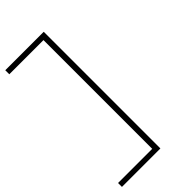

<svg xmlns="http://www.w3.org/2000/svg" viewBox="-286 -872 1045 1045"><g transform="rotate(-45 237.0 -349.0)"><path d="M283 100H-13V70H250V-767H-13V-798H283Z"/></g></svg>

Font: BioRhyme Expanded ExtraLight
Style: Regular
Weight: 275
Width: 7
Designer: Aoife Mooney
Foundry: Aoife Mooney Type
Version: Version 1.001